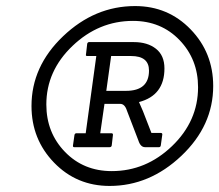

<svg xmlns="http://www.w3.org/2000/svg" viewBox="-20 -665 724 634"><path d="M684 -381Q684 -250 579 -150.5Q474 -51 342 -51Q233 -51 158.5 -128Q84 -205 84 -315Q84 -446 188.5 -545.5Q293 -645 426 -645Q535 -645 609.5 -568Q684 -491 684 -381ZM349 -100Q462 -100 548 -182.5Q634 -265 634 -377Q634 -469 573 -532.5Q512 -596 419 -596Q306 -596 219.5 -513.5Q133 -431 133 -320Q133 -227 194.5 -163.5Q256 -100 349 -100ZM505 -179H459Q444 -179 437 -201L399 -300Q392 -322 377 -322H325L311 -225H348Q353 -225 353 -220L349 -185Q348 -179 342 -179H225Q220 -179 221 -185L226 -220Q228 -225 232 -225H263L298 -480H268Q262 -480 264 -486L268 -521Q270 -526 274 -526H422Q467 -526 495 -504Q523 -482 523 -439Q523 -350 439 -328Q440 -326 452 -298L480 -226H511Q516 -226 516 -221L511 -185Q510 -179 505 -179ZM396 -365Q472 -365 472 -432Q472 -480 413 -480H347L331 -365Z"/></svg>

Font: Sanchez
Style: Italic
Weight: 400
Designer: Daniel Hernández
Foundry: LatinoType
Version: Version 1.001